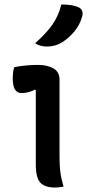

<svg xmlns="http://www.w3.org/2000/svg" viewBox="-20 -834 390 858"><path d="M140 -100V-432L135 -433Q122 -426 106.5 -422Q91 -418 76 -418Q37 -418 37 -483Q37 -497 38.5 -510.5Q40 -524 44 -534Q71 -539 97.5 -541.5Q124 -544 150 -544Q191 -544 218.5 -528.5Q246 -513 246 -478V-132Q246 -94 249.5 -66Q253 -38 264 0Q245 4 225 4Q181 4 160.5 -17.5Q140 -39 140 -100ZM254 -814Q305 -814 332 -801Q344 -795 347.5 -783.5Q351 -772 347 -760Q337 -723 312 -693Q287 -663 256 -644Q227 -626 189 -626Q175 -626 161.5 -629.5Q148 -633 137 -641Q184 -682 212.5 -721.5Q241 -761 254 -814Z"/></svg>

Font: Recursive Sn Csl St Med
Style: Regular
Weight: 500
Version: Version 1.079;hotconv 1.0.112;makeotfexe 2.5.65598; ttfautoh